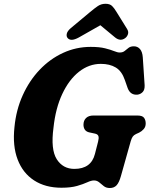

<svg xmlns="http://www.w3.org/2000/svg" viewBox="-20 -954 770 989"><path d="M447 -712.5Q492.5 -712.5 521.2 -705.2Q550 -698 567.5 -690.8Q585 -683.5 596.5 -683.5Q612.5 -683.5 622.2 -691.5Q632 -699.5 642.2 -707.5Q652.5 -715.5 669.5 -715.5Q689 -715.5 701.2 -701.2Q713.5 -687 715.5 -658.5L725 -515Q726 -491.5 715 -480Q704 -468.5 688.5 -466.5Q651.5 -463 637.5 -500.5L623 -542Q607.5 -587.5 576.5 -606.2Q545.5 -625 499.5 -625Q438.5 -625 387 -584.5Q335.5 -544 300.8 -470Q266 -396 255.5 -296Q240.5 -184 272.2 -134Q304 -84 363 -84Q449.5 -84 469 -161L485 -223.5Q490 -242 487.2 -252Q484.5 -262 470.5 -265.5L438 -272.5Q423 -276.5 416.5 -287Q410 -297.5 410 -311.5Q410 -333 423.2 -346Q436.5 -359 461.5 -359H687Q713.5 -359 722 -347.2Q730.5 -335.5 730.5 -318Q730.5 -300.5 720.2 -289Q710 -277.5 697 -271L680.5 -263.5Q669 -258 663.5 -250Q658 -242 653.5 -227L603 -47.5Q593.5 -13.5 580.5 0.5Q567.5 14.5 545.5 14.5Q527 14.5 514.8 4.8Q502.5 -5 491 -14.8Q479.5 -24.5 464 -24.5Q450 -24.5 429.5 -15Q409 -5.5 377 3.8Q345 13 296.5 13Q213.5 13 155.5 -24.8Q97.5 -62.5 70.8 -132.5Q44 -202.5 54.5 -299.5Q63 -388 97 -463.2Q131 -538.5 184.2 -594.5Q237.5 -650.5 304.8 -681.5Q372 -712.5 447 -712.5ZM386 -761Q345 -738.5 328.5 -758Q321 -766.5 324 -780.2Q327 -794 344.5 -809L444 -892Q466.5 -911 484 -922.8Q501.5 -934.5 523.5 -934.5Q546 -934.5 557.5 -923Q569 -911.5 580.5 -892L634.5 -805Q643.5 -790.5 639 -777.5Q634.5 -764.5 624.5 -757.5Q600 -739.5 573 -761L497 -824Z"/></svg>

Font: Fraunces 72pt SuperSoft
Style: Bold Italic
Weight: 700
Italic angle: -16°
Version: Version 1.000;[0bf87f6ff]